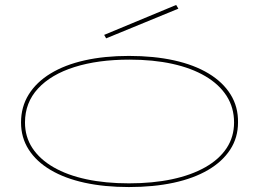

<svg xmlns="http://www.w3.org/2000/svg" viewBox="-20 -741 1047 776"><path d="M501 -515Q602 -515 683.5 -497Q765 -479 823 -444Q881 -409 912 -359Q943 -309 942 -246Q942 -185 910.5 -136.5Q879 -88 821 -54Q763 -20 682 -2.5Q601 15 501 15Q402 15 322 -2.5Q242 -20 184.5 -54Q127 -88 96 -136.5Q65 -185 65 -246Q65 -309 96 -359Q127 -409 184.5 -444Q242 -479 322 -497Q402 -515 501 -515ZM503 -500Q376 -500 281 -470Q186 -440 133.5 -383Q81 -326 81 -246Q81 -188 111 -142.5Q141 -97 196.5 -65Q252 -33 329 -16.5Q406 0 501 0Q597 0 675 -16.5Q753 -33 809.5 -65Q866 -97 896 -142.5Q926 -188 926 -246Q926 -306 896 -353Q866 -400 810 -433Q754 -466 676.5 -483Q599 -500 503 -500ZM409 -586 401 -600 692 -721 701 -706Z"/></svg>

Font: Kalnia Expanded Thin
Style: Regular
Weight: 250
Width: 7
Designer: Frida Medrano
Foundry: Frida Medrano
Version: Version 1.105